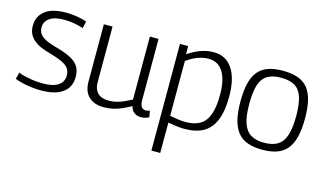

<svg xmlns="http://www.w3.org/2000/svg" viewBox="-88 -818 2203 1302"><g transform="rotate(15 1014.0 -167.0)"><path d="M23 -22 35 -69Q50 -62 71.5 -56.5Q93 -51 116 -47Q139 -43 163 -41Q187 -39 209 -39Q278 -39 314.5 -63Q351 -87 351 -133Q351 -157 342 -174Q333 -191 314 -204Q295 -217 267 -227.5Q239 -238 201 -249Q167 -258 137.5 -270.5Q108 -283 86.5 -301Q65 -319 53 -343Q41 -367 41 -400Q41 -466 90 -505Q139 -544 236 -544Q264 -544 290.5 -541Q317 -538 341 -532.5Q365 -527 383 -520L372 -472Q354 -478 332.5 -483Q311 -488 286.5 -491Q262 -494 236 -494Q169 -494 135 -469.5Q101 -445 101 -404Q101 -380 112 -363Q123 -346 142.5 -334Q162 -322 188 -313Q214 -304 244 -296Q283 -285 314 -272Q345 -259 367 -241.5Q389 -224 400.5 -199Q412 -174 412 -138Q412 -108 402.5 -83.5Q393 -59 375.5 -42Q358 -25 333 -13Q308 -1 276.5 4.5Q245 10 208 10Q175 10 141.5 6Q108 2 78 -5Q48 -12 23 -22Z M647 10Q603 10 571 -6Q539 -22 521.5 -53Q504 -84 504 -131V-534H565V-142Q565 -95 591 -68.5Q617 -42 669 -42Q697 -42 723 -48.5Q749 -55 774.5 -66.5Q800 -78 827 -92V-534H888V-103Q888 -80 893.5 -67Q899 -54 908 -48.5Q917 -43 928 -43Q942 -43 957 -49L965 -4Q956 0 946.5 3.5Q937 7 927 8.5Q917 10 907 10Q882 10 862 -4.5Q842 -19 835 -48Q804 -31 774 -17.5Q744 -4 713 3Q682 10 647 10Z M1037 210V-539H1094L1095 -482Q1143 -514 1186.5 -529Q1230 -544 1274 -544Q1359 -544 1405.5 -475.5Q1452 -407 1452 -280Q1452 -180 1426.5 -115.5Q1401 -51 1348.5 -20.5Q1296 10 1216 10Q1190 10 1161 6.5Q1132 3 1099 -3V210ZM1210 -37Q1272 -37 1311.5 -60.5Q1351 -84 1370 -137Q1389 -190 1389 -276Q1389 -347 1373 -395Q1357 -443 1326.5 -467.5Q1296 -492 1253 -492Q1228 -492 1204 -486.5Q1180 -481 1154.5 -469Q1129 -457 1099 -436V-51Q1133 -44 1160 -40.5Q1187 -37 1210 -37Z M1534 -268Q1534 -341 1546 -393Q1558 -445 1584.5 -478.5Q1611 -512 1654 -528Q1697 -544 1760 -544Q1823 -544 1866.5 -528Q1910 -512 1936.5 -478.5Q1963 -445 1975 -393Q1987 -341 1987 -268Q1987 -194 1974 -141Q1961 -88 1934 -54.5Q1907 -21 1864 -5.5Q1821 10 1760 10Q1700 10 1657 -5.5Q1614 -21 1587 -54.5Q1560 -88 1547 -141Q1534 -194 1534 -268ZM1596 -268Q1596 -184 1613 -133.5Q1630 -83 1666.5 -61Q1703 -39 1760 -39Q1819 -39 1855 -61Q1891 -83 1908 -133.5Q1925 -184 1925 -268Q1925 -351 1909.5 -400.5Q1894 -450 1858 -472.5Q1822 -495 1760 -495Q1699 -495 1663 -472.5Q1627 -450 1611.5 -400.5Q1596 -351 1596 -268Z"/></g></svg>

Font: Georama ExtraCondensed Thin Light
Style: Regular
Weight: 300
Version: Version 1.001